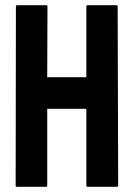

<svg xmlns="http://www.w3.org/2000/svg" viewBox="-20 -716 515 736"><path d="M44 0Q40 0 40 -5L41 -692Q41 -696 46 -696H157Q162 -696 162 -692L161 -420H311V-692Q311 -696 315 -696H426Q431 -696 431 -692L433 -5Q433 0 428 0H316Q311 0 311 -5V-299H161V-5Q161 0 157 0Z"/></svg>

Font: Staatliches
Style: Regular
Weight: 400
Designer: Brian LaRossa & Erica Carras
Foundry: Type Brut Foundry
Version: Version 1.000; ttfautohint (v1.8.2) -l 8 -r 50 -G 200 -x 14 